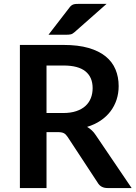

<svg xmlns="http://www.w3.org/2000/svg" viewBox="-20 -950 685 970"><path d="M299 -379Q337 -379 365.2 -388.5Q393.5 -398 411.8 -414.8Q430 -431.5 439 -454.5Q448 -477.5 448 -505Q448 -560 411.8 -589.5Q375.5 -619 301 -619H215V-379ZM645 0H523.5Q489 0 473.5 -27L321.5 -258.5Q313 -271.5 302.8 -277Q292.5 -282.5 272.5 -282.5H215V0H80.5V-723H301Q374.5 -723 427.2 -707.8Q480 -692.5 513.8 -665Q547.5 -637.5 563.5 -599.2Q579.5 -561 579.5 -515Q579.5 -478.5 568.8 -446Q558 -413.5 537.8 -387Q517.5 -360.5 487.8 -340.5Q458 -320.5 420 -309Q433 -301.5 444 -291.2Q455 -281 464 -267ZM518.5 -930.5 356.5 -787.5Q346.5 -778.5 337.5 -776.5Q328.5 -774.5 314.5 -774.5H225L329.5 -910Q334.5 -917 339.5 -921.2Q344.5 -925.5 350.5 -927.5Q356.5 -929.5 363.8 -930Q371 -930.5 381 -930.5Z"/></svg>

Font: Lato 2
Style: Bold
Weight: 700
Designer: Lukasz Dziedzic with Adam Twardoch and Botio Nikoltchev
Foundry: tyPoland Lukasz Dziedzic
Version: Version 2.015; 2015-08-06; http://www.latofonts.com/